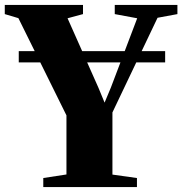

<svg xmlns="http://www.w3.org/2000/svg" viewBox="-40 -763 744 783"><path d="M231 -51.5V-292.5L35 -689L-20.5 -705.5V-743H298.5V-705.5L235.5 -688.5L361.5 -405L386.5 -344.5L412 -405.5L519.5 -688.5L428 -705.5V-743H683.5V-705.5L602.5 -690.5L418.5 -304.5V-51L518.5 -37V0H136.5V-37ZM633.5 -554.5V-508.5H36.5V-554.5Z"/></svg>

Font: Merriweather 96pt Black
Style: Regular
Weight: 900
Version: Version 2.100